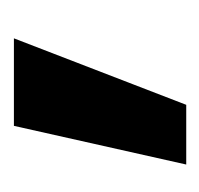

<svg xmlns="http://www.w3.org/2000/svg" viewBox="-26 -146 294 283"><g transform="rotate(-90 121.5 -4.0)"><path d="M21 123 78 -131H207L109 123Z"/></g></svg>

Font: DM Sans 18pt
Style: Bold
Weight: 700
Designer: Colophon Foundry, Jonny Pinhorn
Foundry: Colophon Foundry
Version: Version 4.004;gftools[0.9.30]